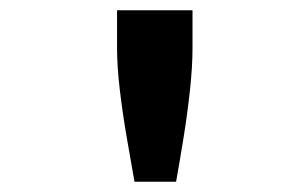

<svg xmlns="http://www.w3.org/2000/svg" viewBox="-20 -780 600 374"><path d="M242 -426Q235 -465 227 -511.5Q219 -558 213.5 -604Q208 -650 208 -687V-760H355V-687Q355 -650 350 -604Q345 -558 337.5 -511.5Q330 -465 323 -426Z"/></svg>

Font: Ubuntu Sans Mono
Style: Regular
Weight: 400
Monospace: yes
Designer: Dalton Maag Ltd
Foundry: Dalton Maag Ltd
Version: Version 1.006